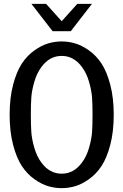

<svg xmlns="http://www.w3.org/2000/svg" viewBox="-20 -958 640 996"><path d="M404 -612Q362 -668 300 -668Q238 -668 196 -612Q171 -579 158 -533.5Q145 -488 142.5 -453Q140 -418 140 -363Q140 -308 142.5 -272.5Q145 -237 158 -191.5Q171 -146 196 -113Q238 -57 300 -57Q362 -57 404 -113Q429 -146 442 -191.5Q455 -237 457.5 -272.5Q460 -308 460 -363Q460 -418 457.5 -453Q455 -488 442 -533.5Q429 -579 404 -612ZM570 -363Q570 -275 552 -206.5Q534 -138 506.5 -96.5Q479 -55 441.5 -28.5Q404 -2 369.5 8Q335 18 300 18Q265 18 230.5 8Q196 -2 158.5 -28.5Q121 -55 93.5 -96.5Q66 -138 48 -206.5Q30 -275 30 -363Q30 -450 48 -518.5Q66 -587 93.5 -628.5Q121 -670 158.5 -696.5Q196 -723 230.5 -733Q265 -743 300 -743Q335 -743 369.5 -733Q404 -723 441.5 -696.5Q479 -670 506.5 -628.5Q534 -587 552 -518.5Q570 -450 570 -363ZM300 -848 381 -938H457L347 -796H253L143 -938H219Z"/></svg>

Font: Edlo
Style: Regular
Weight: 400
Monospace: yes
Version: Version 0.01